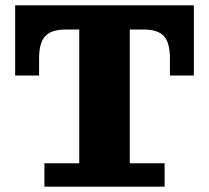

<svg xmlns="http://www.w3.org/2000/svg" viewBox="-20 -702 786 722"><path d="M147 0V-88H278V-682H468V-88H599V0ZM37 -418V-591H227Q173 -591 150 -566Q127 -541 127 -483V-418ZM37 -591V-682H709V-591ZM619 -483Q619 -541 596.5 -566Q574 -591 519 -591H709V-418H619Z"/></svg>

Font: Montagu Slab
Style: Bold
Weight: 700
Designer: Florian Karsten
Foundry: Florian Karsten
Version: Version 1.000